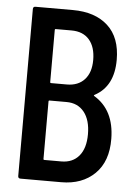

<svg xmlns="http://www.w3.org/2000/svg" viewBox="-51 -740 545 779"><g transform="rotate(5 221.0 -350.0)"><path d="M415 -193Q416 -101 364.5 -50.5Q313 0 228 0H62Q52 0 52 -10V-690Q52 -700 62 -700H214Q305 -700 357 -652.5Q409 -605 409 -514Q409 -406 332 -365Q327 -362 331 -360Q414 -310 415 -193ZM152 -617Q148 -617 148 -613V-401Q148 -397 152 -397H216Q262 -397 288 -425.5Q314 -454 314 -505Q314 -558 288.5 -587.5Q263 -617 216 -617ZM221 -84Q267 -84 293 -115Q319 -146 319 -203Q319 -261 293 -293.5Q267 -326 221 -326H152Q148 -326 148 -322V-88Q148 -84 152 -84Z"/></g></svg>

Font: Barlow Condensed Medium
Style: Regular
Weight: 500
Width: 3
Designer: Jeremy Tribby
Foundry: Tribby Type
Version: Version 1.422;hotconv 1.0.109;makeotfexe 2.5.65596